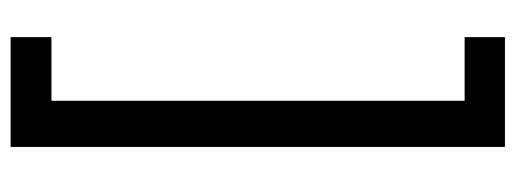

<svg xmlns="http://www.w3.org/2000/svg" viewBox="-325 -531 972 362"><g transform="rotate(-90 161.0 -350.0)"><path d="M272 116H65V-816H272V-739H152V40H272Z"/></g></svg>

Font: Trujillo
Style: Regular
Weight: 400
Designer: Fira Sans original fonts by bBox Type GmbH, Carrois Corporate GbR, & Edenspiekermann AG / Changes by Cristiano Sobral
Foundry: Fira Sans original fonts by bBox Type GmbH, Carrois Corporate GbR, & Edenspiekermann AG / Changes by Cristiano Sobral
Version: Version 4.301;October 17, 2021;FontCreator 14.0.0.2814 64-bi